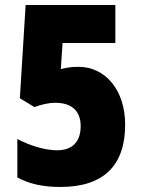

<svg xmlns="http://www.w3.org/2000/svg" viewBox="-20 -734 562 764"><path d="M293 -468C268 -468 248 -466 222 -459L229 -563H439V-714H82L59 -343L117 -308C145 -318 173 -325 200 -325C268 -325 301 -290 301 -232C301 -169 267 -136 207 -136C158 -136 95 -156 49 -181V-28C96 -2 152 10 220 10C395 10 478 -78 478 -238C478 -377 398 -468 293 -468Z"/></svg>

Font: Noto Sans Thai Looped Condensed Black
Style: Regular
Weight: 900
Width: 3
Designer: Sasikarn Vongin, Ben Mitchell
Foundry: The Fontpad Ltd
Version: Version 1.001